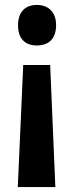

<svg xmlns="http://www.w3.org/2000/svg" viewBox="-20 -574 297 777"><path d="M207 -472C207 -525 176 -554 129 -554C81 -554 53 -524 53 -472C53 -419 80 -390 129 -390C178 -390 207 -418 207 -472ZM74 -311 52 183H204L183 -311Z"/></svg>

Font: Noto Sans Thai Looped ExtraCondensed
Style: Bold
Weight: 700
Width: 2
Designer: Sasikarn Vongin, Ben Mitchell
Foundry: The Fontpad Ltd
Version: Version 1.001